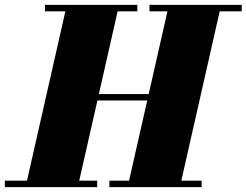

<svg xmlns="http://www.w3.org/2000/svg" viewBox="-65 -770 1014 790"><path d="M210.5 -356.5V-383H570.5V-356.5ZM500 -723.5H419L261 -26.5H335V0H-45V-26.5H46L204 -723.5H120V-750H500ZM929.5 -750V-723.5H839L681 -26.5H764.5V0H385V-26.5H466L624 -723.5H550V-750Z"/></svg>

Font: Bodoni Moda 9pt Black
Style: Italic
Weight: 900
Italic angle: -13°
Designer: Owen Earl
Foundry: indestructible type
Version: Version 2.004